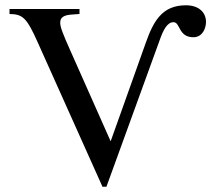

<svg xmlns="http://www.w3.org/2000/svg" viewBox="-20 -696 806 727"><path d="M399 -161 247 -503C217 -570 208 -594 208 -610C208 -630 221 -639 253 -641L281 -643V-662H16V-643C66 -642 81 -630 124 -533L368 11H383L585 -545C598 -582 613 -612 637 -612C663 -612 655 -555 712 -555C747 -555 760 -589 760 -613C760 -648 734 -676 684 -676C594 -676 561 -616 532 -534Z"/></svg>

Font: STIXGeneral
Style: Regular
Weight: 400
Designer: MicroPress Inc., with final additions and corrections provided by Coen Hoffman, Elsevier (retired)
Version: Version 1.1.0